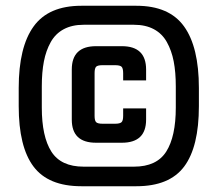

<svg xmlns="http://www.w3.org/2000/svg" viewBox="-20 -646 741 666"><path d="M669.9 -340.8V-277.8Q669.9 -136.7 618.9 -68.4Q567.9 0 453.1 0H262.2Q147.5 0 96.2 -68.4Q44.9 -136.7 44.9 -277.8V-340.8Q44.9 -482.9 96.7 -554.4Q148.4 -626 262.2 -626H453.1Q566.9 -626 618.4 -554.4Q669.9 -482.9 669.9 -340.8ZM270 -67.9H444.8Q523.4 -67.9 556.6 -120.1Q589.8 -172.4 589.8 -272.9V-346.2Q589.8 -395.5 582.5 -433.1Q575.2 -470.7 558.8 -500Q542.5 -529.3 513.7 -544.7Q484.9 -560.1 444.8 -560.1H270Q230 -560.1 201.2 -544.7Q172.4 -529.3 156 -500Q139.6 -470.7 132.3 -433.1Q125 -395.5 125 -346.2V-272.9Q125 -172.4 158.2 -120.1Q191.4 -67.9 270 -67.9ZM407.2 -244.1V-270H486.8V-231Q486.8 -150.9 402.8 -150.9H313Q229 -150.9 229 -231V-404.8Q229 -485.8 313 -485.8H402.8Q486.8 -485.8 486.8 -404.8V-367.2H407.2V-392.1Q407.2 -409.2 401.6 -414.6Q396 -419.9 378.9 -419.9H335.9Q318.8 -419.9 313.5 -414.6Q308.1 -409.2 308.1 -392.1V-244.1Q308.1 -227.5 313.5 -222.2Q318.8 -216.8 335.9 -216.8H378.9Q396 -216.8 401.6 -222.2Q407.2 -227.5 407.2 -244.1Z"/></svg>

Font: Teko
Style: Regular
Weight: 400
Designer: Manushi Parikh, Jonny Pinhorn
Foundry: Indian Type Foundry
Version: Version 2.000;PS 1.0;hotconv 1.0.79;makeotf.lib2.5.61930